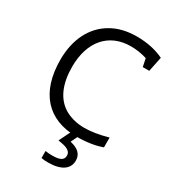

<svg xmlns="http://www.w3.org/2000/svg" viewBox="-226 -844 1083 1205"><g transform="rotate(30 315.5 -242.0)"><path d="M404 -652C441 -652 483 -646 520 -634L532 -576H579L601 -683C545 -710 479 -724 405 -724C334 -724 273 -709 222 -679C118 -619 61 -505 61 -358C61 -123 180 10 390 10C463 10 524 0 573 -18V-89C509 -71 453 -62 403 -62C347 -62 295 -77 257 -101C185 -147 147 -234 147 -357C147 -539 244 -652 404 -652ZM316 240C412 240 462 203 462 143C462 97 433 69 374 56L401 0H347L304 87C357 95 398 105 398 144C398 177 370 189 318 189C299 189 282 188 267 185V236C282 239 297 240 316 240Z"/></g></svg>

Font: Frost Regular
Style: Regular
Weight: 400
Designer: Lee Frost
Foundry: Lee Frost for Ice Communication Norge AS
Version: Version 2.011;hotconv 1.0.107;makeotfexe 2.5.65593